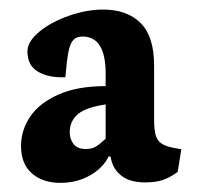

<svg xmlns="http://www.w3.org/2000/svg" viewBox="-20 -640 430 410"><path d="M211.9 -306.2 216.3 -305.2 217.3 -299.8Q222.2 -277.8 240 -264.2Q257.8 -250.5 290 -250.5Q312.5 -250.5 327.6 -255.6Q342.8 -260.7 359.4 -272.9L367.2 -321.3L351.1 -324.2Q333 -327.6 324.2 -334Q315.4 -340.3 312.3 -351.8Q309.1 -363.3 309.1 -384.3V-500Q309.1 -562 280.3 -590.8Q251.5 -619.6 199.7 -619.6Q165.5 -619.6 127.4 -606.4Q89.4 -593.3 64 -572.3Q38.6 -551.3 38.6 -530.3Q38.6 -500 61.3 -486.8Q84 -473.6 119.6 -475.1Q122.6 -510.7 126 -528.6Q129.4 -546.4 136.2 -554.2Q143.1 -562 156.2 -562Q205.6 -562 205.6 -482.9V-456.1Q145 -456.1 104.5 -438Q64 -419.9 44.4 -390.9Q24.9 -361.8 24.9 -328.1Q24.9 -290 48.1 -269.8Q71.3 -249.5 108.9 -249.5Q134.8 -249.5 156 -257.8Q177.2 -266.1 191.7 -279.3Q206.1 -292.5 211.9 -306.2ZM205.6 -343.8Q192.9 -332 184.6 -326.9Q176.3 -321.8 163.1 -321.8Q145.5 -321.8 137.2 -332.3Q128.9 -342.8 128.9 -357.9Q128.9 -380.9 145.8 -395.8Q162.6 -410.6 205.6 -417Z"/></svg>

Font: Neuton
Style: Bold
Weight: 700
Designer: Brian M Zick
Foundry: Brian M Zick
Version: Version 1.560